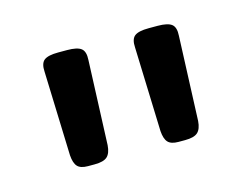

<svg xmlns="http://www.w3.org/2000/svg" viewBox="-45 -761 422 330"><g transform="rotate(-15 166.0 -596.0)"><path d="M52 -521 47 -671Q46 -686 53 -691.5Q60 -697 78 -697H94Q112 -697 119 -691.5Q126 -686 125 -671L119 -521Q118 -507 111.5 -501Q105 -495 89 -495H77Q64 -495 58.5 -501Q53 -507 52 -521ZM213 -521 208 -671Q207 -686 214 -691.5Q221 -697 239 -697H255Q273 -697 280 -691.5Q287 -686 286 -671L280 -521Q279 -507 272.5 -501Q266 -495 250 -495H238Q225 -495 219.5 -501Q214 -507 213 -521Z"/></g></svg>

Font: Mitr Light
Style: Regular
Weight: 300
Designer: Thanarat Vachiruckul
Foundry: Cadson Demak
Version: Version 1.002